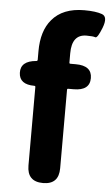

<svg xmlns="http://www.w3.org/2000/svg" viewBox="-56 -849 511 887"><g transform="rotate(5 199.0 -406.0)"><path d="M178 0Q104 0 104 -75V-439Q104 -444 99 -444Q29 -444 27 -498Q25 -553 98 -559Q104 -559 104 -566V-605Q104 -699 149 -752Q199 -812 299 -812Q352 -812 381 -801.5Q410 -791 390 -739Q370 -688 360 -692Q350 -696 319 -696Q251 -696 251 -608V-565Q251 -560 256 -560H281Q356 -560 356 -502Q356 -444 281 -444H256Q251 -444 251 -439V-75Q251 0 178 0Z"/></g></svg>

Font: Resource Han Rounded KR
Style: Bold
Weight: 700
Designer: Cyano Hao (round all glyphs); Ryoko NISHIZUKA 西塚涼子 (kana, bopomofo & ideographs); Paul D. Hunt (Latin, Greek & Cyrillic)
Foundry: Cyano Hao
Version: 0.990